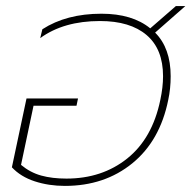

<svg xmlns="http://www.w3.org/2000/svg" viewBox="-20 -595 628 630"><path d="M19 -46 67 -272H236L231 -248H90L49 -54Q79 -29 115 -19Q151 -9 198 -9Q315 -9 397.5 -75Q480 -141 506 -267Q515 -309 515 -345Q515 -434 461 -480Q407 -526 308 -526Q189 -526 112 -470L119 -499Q198 -550 313 -550Q414 -550 473 -502L557 -575H588L489 -488Q540 -437 540 -345Q540 -304 532 -267Q505 -133 414 -59Q323 15 193 15Q140 15 94 0Q48 -15 19 -46Z"/></svg>

Font: Prompt Thin
Style: Italic
Weight: 250
Italic angle: -12°
Designer: Katatrad Team
Foundry: CadsonDemak
Version: Version 1.001